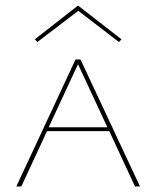

<svg xmlns="http://www.w3.org/2000/svg" viewBox="-20 -674 565 694"><path d="M263 -635 115 -522 106 -532 262 -654 419 -532 410 -522ZM468 0 375 -200H150L57 0H39L253 -459H271L486 0ZM156 -214H368L262 -442Z"/></svg>

Font: EauTestSC Thin
Style: Regular
Weight: 250
Designer: Christian Thalmann (Catharsis Fonts)
Version: Version 0.001;PS 000.001;hotconv 1.0.88;makeotf.lib2.5.64775